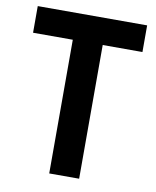

<svg xmlns="http://www.w3.org/2000/svg" viewBox="-79 -747 659 809"><g transform="rotate(10 250.5 -343.0)"><path d="M187 0V-572H17V-686H485V-572H315V0Z"/></g></svg>

Font: AXENEO7
Style: Regular
Weight: 400
Designer: Hector Gatti, Simon Guibord
Foundry: Omnibus-Type, Jean-Christophe Thérien
Version: Version 1.000